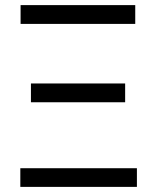

<svg xmlns="http://www.w3.org/2000/svg" viewBox="-20 -731 610 751"><path d="M509 -637.5H60.5V-711H509ZM515.5 0H59.5V-73H515.5ZM469.5 -331H101V-404.5H469.5Z"/></svg>

Font: Roberto Sans
Style: Regular
Weight: 400
Designer: Google (font) & Cristiano Sobral (main changes)
Version: Version 1.500; ttfautohint (v1.8.4.7-5d5b-dirty)